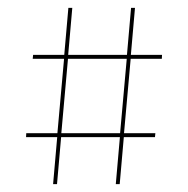

<svg xmlns="http://www.w3.org/2000/svg" viewBox="-20 -605 480 490"><path d="M153.5 -455H303.5L286.5 -265H136.5ZM125.5 -135 136 -255H286L275.5 -135H285.5L296 -255H375.5L376.5 -265H296.5L313.5 -455H393L393.5 -465H314L324.5 -585H314.5L304 -465H154L164.5 -585H154.5L144 -465H64.5L63.5 -455H143.5L126.5 -265H47L46.5 -255H126L115.5 -135Z"/></svg>

Font: ZnikomitNo24
Style: Regular
Weight: 500
Designer: gluk
Foundry: gluk
Version: Version 0.55